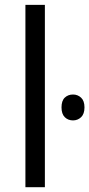

<svg xmlns="http://www.w3.org/2000/svg" viewBox="-20 -780 372 800"><path d="M236.3 -332.5Q236.3 -360.4 250 -373.3Q263.7 -386.2 284.2 -386.2Q303.7 -386.2 317.9 -373Q332 -359.9 332 -332.5Q332 -305.2 317.9 -291.7Q303.7 -278.3 284.2 -278.3Q263.7 -278.3 250 -291.7Q236.3 -305.2 236.3 -332.5ZM167 0H85.9V-759.8H167Z"/></svg>

Font: Zoram GWebM
Style: Regular
Weight: 400
Foundry: Ascender Corporation
Version: Version 1.000